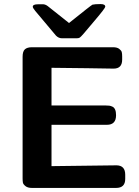

<svg xmlns="http://www.w3.org/2000/svg" viewBox="-20 -923 682 943"><path d="M91 -47V-644Q91 -671 102.5 -681Q114 -691 137 -691H535Q555 -691 565.5 -683Q576 -675 578 -667Q580 -659 580 -646V-630Q580 -586 538 -586Q525 -586 504 -586.5Q483 -587 409 -588Q335 -589 233 -590V-405H498Q510 -405 517 -404Q524 -403 532.5 -399Q541 -395 545.5 -384.5Q550 -374 550 -357Q550 -310 505 -310H233V-107L553 -111Q595 -110 595 -65V-44Q595 0 550 0H137Q116 0 105 -9Q94 -18 92.5 -26Q91 -34 91 -47ZM141 -890Q141 -902 167 -902H193Q204 -901 214.5 -893Q225 -885 319 -810Q426 -896 434 -900Q446 -903 474 -903Q497 -903 497 -890Q497 -883 446 -823Q414 -785 391 -758Q377 -742 372 -738.5Q367 -735 357 -735H284Q268 -735 255 -748Q165 -855 153 -869.5Q141 -884 141 -890Z"/></svg>

Font: CMU Sans Serif
Style: Bold
Weight: 700
Version: Version 0.7.0